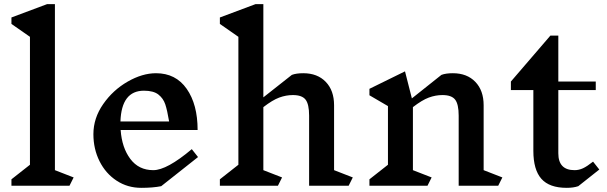

<svg xmlns="http://www.w3.org/2000/svg" viewBox="-20 -893 2916 923"><path d="M314 0H35V-31L124 -101V-716L35 -778V-809L206 -873H244V-75L334 -40Z M755 2Q715 10 659 10Q593 10 540.5 -24.5Q488 -59 458.5 -118Q429 -177 429 -248Q429 -325 476 -392.5Q523 -460 593.5 -500.5Q664 -541 730 -541Q825 -541 877.5 -466Q930 -391 930 -268H560Q566 -183 606.5 -129Q647 -75 717 -75Q782 -75 902 -176L932 -138ZM559 -309H793Q784 -363 774.5 -391.5Q765 -420 741.5 -438.5Q718 -457 672 -457Q564 -457 559 -309Z M1656 0H1466V-337Q1466 -392 1449 -414Q1432 -436 1388 -436Q1355 -436 1322.5 -424Q1290 -412 1246 -378V-75L1336 -40L1316 0H1037V-31L1126 -101V-716L1037 -778V-809L1208 -873H1246V-425L1383 -533Q1404 -541 1438 -541Q1506 -541 1546 -499.5Q1586 -458 1586 -387V-75L1676 -40Z M2375 0H2185V-337Q2185 -392 2168 -414Q2151 -436 2107 -436Q2074 -436 2041.5 -424Q2009 -412 1965 -378V-75L2055 -40L2035 0H1756V-31L1845 -101V-383L1756 -435V-466L1927 -550L1960 -420L2102 -533Q2123 -541 2157 -541Q2225 -541 2265 -499.5Q2305 -458 2305 -387V-75L2395 -40Z M2760 2Q2737 10 2704 10Q2621 10 2582.5 -33.5Q2544 -77 2544 -168V-460H2436V-501L2626 -722H2664V-501H2844V-460H2664V-156Q2664 -75 2742 -75Q2763 -75 2782.5 -84Q2802 -93 2831 -116L2861 -78Z"/></svg>

Font: Inknut
Style: Antiqua
Weight: 400
Designer: Claus Eggers Srensen
Foundry: Claus Eggers Srensen
Version: Version 1.000; ttfautohint (v1.2) -l 7 -r 28 -G 50 -x 13 -D 